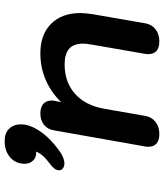

<svg xmlns="http://www.w3.org/2000/svg" viewBox="40 -733 703 823"><g transform="rotate(-90 391.5 -321.5)"><path d="M174 -36Q174 -45 175 -50L244 -440Q248 -468 267.5 -484Q287 -500 317 -500Q343 -500 357.5 -487.5Q372 -475 372 -452Q372 -444 371 -440L365 -411Q454 -500 575 -500Q655 -500 701 -454Q747 -408 747 -329Q747 -307 742 -275L703 -50Q698 -22 677 -6Q656 10 626 10Q599 10 585 -2Q571 -14 571 -36Q571 -45 572 -50L611 -275Q616 -302 616 -317Q616 -357 594 -376.5Q572 -396 527 -396Q451 -396 401 -351.5Q351 -307 337 -227L306 -50Q301 -22 280 -6Q259 10 229 10Q202 10 188 -2Q174 -14 174 -36ZM73 -420Q73 -439 102 -460Q142 -489 153 -518Q130 -516 115.5 -530.5Q101 -545 101 -567Q101 -605 128 -629Q155 -653 199 -653Q233 -653 251.5 -633.5Q270 -614 270 -583Q270 -545 240 -501Q210 -457 157 -419Q127 -397 102 -397Q85 -397 76 -409Q73 -414 73 -420Z"/></g></svg>

Font: Kodchasan
Style: Bold Italic
Weight: 700
Italic angle: -10°
Version: Version 1.000; ttfautohint (v1.6)